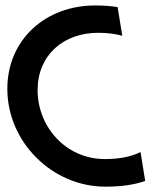

<svg xmlns="http://www.w3.org/2000/svg" viewBox="-20 -694 583 720"><path d="M524.5 -15.5 507 -124C471.5 -106 427 -97.5 373.5 -97.5C226.5 -97.5 121 -219 121 -356C121 -487.5 218 -571 348 -571C381.5 -571 411.5 -567.5 438.5 -560L421 -667.5C396 -671.5 367.5 -673.5 336.5 -673.5C150.5 -673.5 7.5 -545 7.5 -361C7.5 -160.5 176.5 6 375 6C434.5 6 484 -1 524.5 -15.5Z"/></svg>

Font: Font.Observer
Style: Regular
Weight: 500
Italic angle: 9°
Version: Version 1.001;FEAKit 1.0